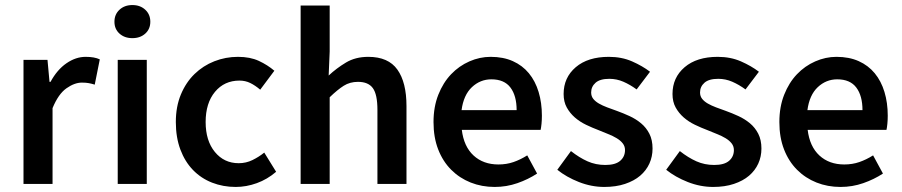

<svg xmlns="http://www.w3.org/2000/svg" viewBox="-20 -728 3571 760"><path d="M73 0V-491H168L176 -404H180Q206 -452 243 -477.5Q280 -503 319 -503Q354 -503 375 -493L355 -393Q342 -397 331 -399Q320 -401 304 -401Q275 -401 243 -378.5Q211 -356 188 -300V0Z M446 0V-491H561V0ZM504 -577Q473 -577 453 -595Q433 -613 433 -642Q433 -671 453 -689.5Q473 -708 504 -708Q535 -708 555 -689.5Q575 -671 575 -642Q575 -613 555 -595Q535 -577 504 -577Z M913 12Q863 12 819.5 -5Q776 -22 744 -55Q712 -88 694 -136Q676 -184 676 -245Q676 -306 696 -354Q716 -402 750 -435Q784 -468 828.5 -485.5Q873 -503 922 -503Q970 -503 1004.5 -487Q1039 -471 1066 -448L1010 -373Q990 -390 970.5 -399.5Q951 -409 928 -409Q868 -409 831 -364.5Q794 -320 794 -245Q794 -171 830.5 -126.5Q867 -82 925 -82Q954 -82 979.5 -94.5Q1005 -107 1026 -124L1073 -48Q1038 -18 996.5 -3Q955 12 913 12Z M1170 0V-706H1285V-524L1281 -429Q1312 -458 1349.5 -480.5Q1387 -503 1438 -503Q1517 -503 1553 -452.5Q1589 -402 1589 -308V0H1474V-293Q1474 -354 1456 -379Q1438 -404 1397 -404Q1365 -404 1340.5 -388.5Q1316 -373 1285 -343V0Z M1938 12Q1887 12 1843 -5.5Q1799 -23 1766 -56Q1733 -89 1714.5 -136.5Q1696 -184 1696 -245Q1696 -305 1715 -353Q1734 -401 1765.5 -434Q1797 -467 1838 -485Q1879 -503 1922 -503Q1972 -503 2010 -486Q2048 -469 2073.5 -438Q2099 -407 2112 -364Q2125 -321 2125 -270Q2125 -253 2123.5 -238Q2122 -223 2120 -214H1808Q1816 -148 1854.5 -112.5Q1893 -77 1953 -77Q1985 -77 2012.5 -86.5Q2040 -96 2067 -113L2106 -41Q2071 -18 2028 -3Q1985 12 1938 12ZM1807 -292H2025Q2025 -349 2000.5 -381.5Q1976 -414 1925 -414Q1881 -414 1848 -383Q1815 -352 1807 -292Z M2372 12Q2321 12 2271.5 -7.5Q2222 -27 2186 -56L2240 -130Q2273 -104 2305.5 -89.5Q2338 -75 2376 -75Q2416 -75 2435 -91.5Q2454 -108 2454 -134Q2454 -149 2445 -160.5Q2436 -172 2421 -181Q2406 -190 2387 -197.5Q2368 -205 2349 -213Q2325 -222 2300 -234Q2275 -246 2255.5 -263Q2236 -280 2223.5 -302.5Q2211 -325 2211 -356Q2211 -421 2259 -462Q2307 -503 2390 -503Q2441 -503 2482 -485Q2523 -467 2553 -444L2500 -374Q2474 -393 2447.5 -404.5Q2421 -416 2392 -416Q2355 -416 2337.5 -400.5Q2320 -385 2320 -362Q2320 -347 2328.5 -336.5Q2337 -326 2351 -318Q2365 -310 2383.5 -303Q2402 -296 2422 -289Q2447 -280 2472 -268.5Q2497 -257 2517.5 -240Q2538 -223 2550.5 -198.5Q2563 -174 2563 -140Q2563 -108 2550.5 -80.5Q2538 -53 2514 -32.5Q2490 -12 2454 0Q2418 12 2372 12Z M2803 12Q2752 12 2702.5 -7.5Q2653 -27 2617 -56L2671 -130Q2704 -104 2736.5 -89.5Q2769 -75 2807 -75Q2847 -75 2866 -91.5Q2885 -108 2885 -134Q2885 -149 2876 -160.5Q2867 -172 2852 -181Q2837 -190 2818 -197.5Q2799 -205 2780 -213Q2756 -222 2731 -234Q2706 -246 2686.5 -263Q2667 -280 2654.5 -302.5Q2642 -325 2642 -356Q2642 -421 2690 -462Q2738 -503 2821 -503Q2872 -503 2913 -485Q2954 -467 2984 -444L2931 -374Q2905 -393 2878.5 -404.5Q2852 -416 2823 -416Q2786 -416 2768.5 -400.5Q2751 -385 2751 -362Q2751 -347 2759.5 -336.5Q2768 -326 2782 -318Q2796 -310 2814.5 -303Q2833 -296 2853 -289Q2878 -280 2903 -268.5Q2928 -257 2948.5 -240Q2969 -223 2981.5 -198.5Q2994 -174 2994 -140Q2994 -108 2981.5 -80.5Q2969 -53 2945 -32.5Q2921 -12 2885 0Q2849 12 2803 12Z M3307 12Q3256 12 3212 -5.5Q3168 -23 3135 -56Q3102 -89 3083.5 -136.5Q3065 -184 3065 -245Q3065 -305 3084 -353Q3103 -401 3134.5 -434Q3166 -467 3207 -485Q3248 -503 3291 -503Q3341 -503 3379 -486Q3417 -469 3442.5 -438Q3468 -407 3481 -364Q3494 -321 3494 -270Q3494 -253 3492.5 -238Q3491 -223 3489 -214H3177Q3185 -148 3223.5 -112.5Q3262 -77 3322 -77Q3354 -77 3381.5 -86.5Q3409 -96 3436 -113L3475 -41Q3440 -18 3397 -3Q3354 12 3307 12ZM3176 -292H3394Q3394 -349 3369.5 -381.5Q3345 -414 3294 -414Q3250 -414 3217 -383Q3184 -352 3176 -292Z"/></svg>

Font: TT Toshiba Sans Medium
Style: Regular
Weight: 500
Designer: Paul D. Hunt
Foundry: Toshiba Corporation
Version: Version 2.020;PS 2.000;hotconv 1.0.86;makeotf.lib2.5.63406